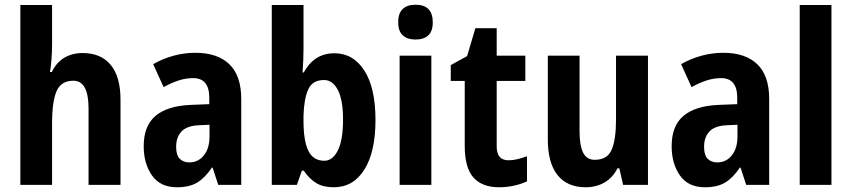

<svg xmlns="http://www.w3.org/2000/svg" viewBox="-20 -781 3598 811"><path d="M200 -594Q200 -564 197.5 -530.5Q195 -497 191 -477H199Q218 -517 251.5 -537Q285 -557 329 -557Q406 -557 447.5 -507Q489 -457 489 -360V0H354V-323Q354 -440 290 -440Q238 -440 219 -396Q200 -352 200 -262V0H66V-760H200Z M805 -558Q899 -558 949 -509.5Q999 -461 999 -363V0H902L878 -73H875Q847 -31 814 -10.5Q781 10 727 10Q657 10 622 -40Q587 -90 587 -163Q587 -250 637.5 -292Q688 -334 786 -338L864 -341V-368Q864 -451 796 -451Q765 -451 735.5 -441.5Q706 -432 671 -413L627 -510Q667 -533 712.5 -545.5Q758 -558 805 -558ZM821 -252Q770 -250 747 -226Q724 -202 724 -161Q724 -126 739 -110.5Q754 -95 780 -95Q817 -95 841 -124.5Q865 -154 865 -205V-254Z M1262 -574Q1262 -554 1261 -526.5Q1260 -499 1258 -475H1263Q1285 -515 1317 -535.5Q1349 -556 1393 -556Q1472 -556 1519 -483Q1566 -410 1566 -274Q1566 -139 1519 -64.5Q1472 10 1390 10Q1346 10 1317 -7Q1288 -24 1263 -60H1255L1234 0H1128V-760H1262ZM1349 -443Q1300 -443 1282 -403.5Q1264 -364 1262 -292V-270Q1262 -186 1282.5 -144Q1303 -102 1350 -102Q1385 -102 1407 -145.5Q1429 -189 1429 -276Q1429 -359 1407 -401Q1385 -443 1349 -443Z M1735 -761Q1808 -761 1808 -687Q1808 -649 1789 -631.5Q1770 -614 1735 -614Q1701 -614 1681.5 -631.5Q1662 -649 1662 -687Q1662 -725 1681 -743Q1700 -761 1735 -761ZM1802 -546V0H1668V-546Z M2128 -104Q2146 -104 2165 -108.5Q2184 -113 2206 -121V-15Q2183 -4 2152 3Q2121 10 2088 10Q2017 10 1980 -31Q1943 -72 1943 -165V-439H1884V-506L1953 -544L1988 -662H2078V-546H2199V-439H2078V-162Q2078 -104 2128 -104Z M2717 -546V0H2612L2596 -70H2588Q2568 -30 2533 -10Q2498 10 2454 10Q2376 10 2335 -41.5Q2294 -93 2294 -191V-546H2428V-228Q2428 -167 2443 -136.5Q2458 -106 2492 -106Q2546 -106 2564 -149.5Q2582 -193 2582 -274V-546Z M3035 -558Q3129 -558 3179 -509.5Q3229 -461 3229 -363V0H3132L3108 -73H3105Q3077 -31 3044 -10.5Q3011 10 2957 10Q2887 10 2852 -40Q2817 -90 2817 -163Q2817 -250 2867.5 -292Q2918 -334 3016 -338L3094 -341V-368Q3094 -451 3026 -451Q2995 -451 2965.5 -441.5Q2936 -432 2901 -413L2857 -510Q2897 -533 2942.5 -545.5Q2988 -558 3035 -558ZM3051 -252Q3000 -250 2977 -226Q2954 -202 2954 -161Q2954 -126 2969 -110.5Q2984 -95 3010 -95Q3047 -95 3071 -124.5Q3095 -154 3095 -205V-254Z M3492 0H3358V-760H3492Z"/></svg>

Font: Noto Sans Tamil Condensed
Style: Bold
Weight: 700
Width: 3
Designer: Jelle Bosma - Monotype Design Team
Foundry: Monotype Imaging Inc.
Version: Version 2.004; ttfautohint (v1.8.4.7-5d5b)